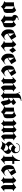

<svg xmlns="http://www.w3.org/2000/svg" viewBox="3014 -3771 781 6849"><g transform="rotate(90 3404.5 -346.5)"><path d="M63 -457Q74 -455 87 -454Q100 -453 113 -453Q151 -453 198 -462.5Q245 -472 293 -501Q305 -508 316.5 -516Q328 -524 339 -534Q360 -520 375.5 -506.5Q391 -493 403 -480Q433 -443 437.5 -404.5Q442 -366 441 -316V-282Q441 -273 441.5 -264Q442 -255 442 -247Q442 -238 442.5 -230Q443 -222 443 -214Q443 -165 423 -126Q403 -87 323 -70Q314 -68 303 -62.5Q292 -57 280 -50Q263 -38 247 -21Q231 -4 220 16Q216 6 205.5 -6Q195 -18 179 -30Q161 -45 139 -59Q117 -73 94 -83Q76 -91 58 -96Q40 -101 24 -101V-118Q41 -117 52 -133Q63 -149 63 -172ZM299 -370Q299 -400 281.5 -417Q264 -434 244 -441Q233 -445 223 -446.5Q213 -448 205 -448V-165L299 -102Z M952 -378V-165Q949 -117 928.5 -100.5Q908 -84 875 -74Q841 -63 798 -46.5Q755 -30 708 16Q701 8 693 0Q685 -8 676 -16Q651 -39 619.5 -60.5Q588 -82 555 -93Q546 -96 537 -98Q528 -100 519 -101V-118Q555 -117 564.5 -133Q574 -149 574 -172V-394Q544 -400 527.5 -426Q511 -452 511 -483Q511 -488 511.5 -493Q512 -498 513 -502Q519 -544 557 -578.5Q595 -613 670 -614H681Q687 -614 693 -613V-598Q633 -594 614 -582.5Q595 -571 598 -558Q600 -549 608.5 -541Q617 -533 627 -527Q632 -524 636.5 -522Q641 -520 645 -519Q692 -507 708 -483Q724 -459 724 -424L866 -528Q870 -524 874.5 -520Q879 -516 883 -512Q909 -489 930.5 -456Q952 -423 952 -378ZM803 -378Q803 -400 790.5 -411.5Q778 -423 762 -423Q745 -423 730.5 -410Q716 -397 716 -369V-157Q728 -147 739.5 -138.5Q751 -130 763 -121Q774 -112 784 -103.5Q794 -95 803 -86Z M1291 -535 1401 -362 1181 -220Q1199 -164 1229 -139Q1259 -114 1292 -111Q1295 -110 1297 -110H1303Q1331 -110 1357 -122.5Q1383 -135 1401 -156L1409 -142Q1393 -127 1377 -114Q1361 -101 1344 -88Q1311 -63 1279.5 -39Q1248 -15 1220 8Q1132 -20 1091.5 -67Q1051 -114 1038 -164Q1035 -174 1033.5 -184Q1032 -194 1031 -204Q1030 -219 1029 -235Q1028 -251 1028 -268V-281Q1028 -288 1029 -295Q1031 -345 1048.5 -390.5Q1066 -436 1110 -456ZM1173 -465V-244L1275 -307Z M1653 -409 1779 -528 1866 -394 1763 -283 1685 -409 1653 -386V-157Q1656 -134 1669.5 -120Q1683 -106 1705 -106Q1724 -106 1748.5 -117.5Q1773 -129 1803 -156L1811 -142L1622 16Q1611 7 1596.5 -5Q1582 -17 1565 -31Q1539 -51 1509 -69Q1479 -87 1448 -92Q1446 -92 1444.5 -92.5Q1443 -93 1441 -93V-110Q1446 -109 1452 -109.5Q1458 -110 1465 -112Q1479 -115 1491.5 -125Q1504 -135 1504 -156V-354Q1504 -381 1492 -393Q1480 -405 1464 -405H1460Q1459 -405 1457 -404Q1448 -403 1439.5 -398Q1431 -393 1425 -385L1417 -402L1559 -535Q1594 -517 1623 -483Q1652 -450 1653 -409Z M2157 -535 2267 -362 2047 -220Q2065 -164 2095 -139Q2125 -114 2158 -111Q2161 -110 2163 -110H2169Q2197 -110 2223 -122.5Q2249 -135 2267 -156L2275 -142Q2259 -127 2243 -114Q2227 -101 2210 -88Q2177 -63 2145.5 -39Q2114 -15 2086 8Q1998 -20 1957.5 -67Q1917 -114 1904 -164Q1901 -174 1899.5 -184Q1898 -194 1897 -204Q1896 -219 1895 -235Q1894 -251 1894 -268V-281Q1894 -288 1895 -295Q1897 -345 1914.5 -390.5Q1932 -436 1976 -456ZM2039 -465V-244L2141 -307Z M2582 -535 2692 -362 2472 -220Q2490 -164 2520 -139Q2550 -114 2583 -111Q2586 -110 2588 -110H2594Q2622 -110 2648 -122.5Q2674 -135 2692 -156L2700 -142Q2684 -127 2668 -114Q2652 -101 2635 -88Q2602 -63 2570.5 -39Q2539 -15 2511 8Q2423 -20 2382.5 -67Q2342 -114 2329 -164Q2326 -174 2324.5 -184Q2323 -194 2322 -204Q2321 -219 2320 -235Q2319 -251 2319 -268V-281Q2319 -288 2320 -295Q2322 -345 2339.5 -390.5Q2357 -436 2401 -456ZM2464 -465V-244L2566 -307Z M2952 -417 3117 -535Q3125 -526 3134 -516.5Q3143 -507 3152 -497Q3171 -478 3193.5 -461Q3216 -444 3243 -440V-425Q3214 -424 3197 -413Q3180 -402 3180 -361V-149Q3180 -146 3181 -142Q3182 -127 3188.5 -115Q3195 -103 3211 -102Q3219 -102 3228.5 -105.5Q3238 -109 3251 -117L3259 -110L3110 16Q3057 -24 3044 -56Q3031 -88 3031 -117V-378Q3031 -403 3024 -413Q3017 -423 3006 -423Q2999 -423 2991.5 -420Q2984 -417 2976 -412Q2970 -408 2964 -403L2952 -393V-132Q2952 -128 2953 -123Q2954 -114 2959 -105.5Q2964 -97 2976 -93V-79Q2952 -72 2923.5 -54Q2895 -36 2865 16Q2858 -4 2839.5 -22Q2821 -40 2800 -54Q2785 -63 2771 -69.5Q2757 -76 2747 -78V-94Q2771 -93 2786.5 -103Q2802 -113 2802 -149V-362Q2802 -365 2801.5 -369.5Q2801 -374 2801 -379Q2798 -393 2791.5 -404.5Q2785 -416 2773 -416Q2765 -417 2755 -411.5Q2745 -406 2732 -393L2724 -409L2858 -535Q2905 -511 2928 -484Q2951 -457 2952 -417Z M3471 -409 3629 -528Q3648 -517 3666 -503Q3684 -489 3697 -474Q3708 -461 3714.5 -449Q3721 -437 3721 -427Q3721 -421 3718 -416Q3715 -411 3708 -408L3629 -354Q3640 -344 3649 -335Q3658 -326 3665 -317Q3681 -298 3690.5 -278.5Q3700 -259 3708 -235Q3711 -228 3712.5 -217Q3714 -206 3716 -194Q3716 -190 3716.5 -185.5Q3717 -181 3718 -177Q3721 -150 3728.5 -128.5Q3736 -107 3756 -107Q3762 -107 3769.5 -109.5Q3777 -112 3786 -117V-102Q3748 -76 3722.5 -53.5Q3697 -31 3675 -12Q3666 -4 3656.5 2.5Q3647 9 3637 16Q3597 -4 3586 -43.5Q3575 -83 3570 -126Q3565 -168 3555 -206Q3545 -244 3511 -267L3471 -244V-138Q3471 -122 3475.5 -108Q3480 -94 3495 -94Q3500 -94 3506 -95.5Q3512 -97 3519 -101V-87Q3515 -84 3511 -81.5Q3507 -79 3503 -76Q3467 -55 3440.5 -32.5Q3414 -10 3393 16Q3369 -18 3335.5 -45Q3302 -72 3267 -78V-94Q3296 -93 3309 -102Q3322 -111 3322 -141V-496Q3322 -509 3318 -528Q3314 -547 3307 -567Q3302 -583 3295.5 -598.5Q3289 -614 3283 -627Q3276 -639 3270 -648Q3264 -657 3259 -660L3267 -677Q3282 -665 3292.5 -649Q3303 -633 3311 -616Q3314 -607 3317 -598.5Q3320 -590 3322 -582Q3322 -636 3366.5 -665.5Q3411 -695 3464 -707Q3489 -712 3512.5 -714.5Q3536 -717 3555 -717H3569Q3576 -717 3582 -716V-701Q3529 -700 3500 -674Q3471 -648 3471 -613ZM3471 -260 3597 -346Q3595 -348 3592.5 -351Q3590 -354 3587 -357Q3584 -362 3580.5 -367Q3577 -372 3574 -377Q3563 -393 3550 -406.5Q3537 -420 3520 -420Q3510 -420 3498 -414Q3486 -408 3471 -393Z M3818 -457Q3829 -455 3842 -454Q3855 -453 3868 -453Q3906 -453 3953 -462.5Q4000 -472 4048 -501Q4060 -508 4071.5 -516Q4083 -524 4094 -534Q4115 -520 4130.5 -506.5Q4146 -493 4158 -480Q4188 -443 4192.5 -404.5Q4197 -366 4196 -316V-282Q4196 -273 4196.5 -264Q4197 -255 4197 -247Q4197 -238 4197.5 -230Q4198 -222 4198 -214Q4198 -165 4178 -126Q4158 -87 4078 -70Q4069 -68 4058 -62.5Q4047 -57 4035 -50Q4018 -38 4002 -21Q3986 -4 3975 16Q3971 6 3960.5 -6Q3950 -18 3934 -30Q3916 -45 3894 -59Q3872 -73 3849 -83Q3831 -91 3813 -96Q3795 -101 3779 -101V-118Q3796 -117 3807 -133Q3818 -149 3818 -172ZM4054 -370Q4054 -400 4036.5 -417Q4019 -434 3999 -441Q3988 -445 3978 -446.5Q3968 -448 3960 -448V-165L4054 -102Z M4597 -543Q4632 -533 4661 -506Q4690 -479 4694 -449Q4695 -447 4695 -445V-437Q4695 -435 4694 -433Q4694 -430 4693.5 -428Q4693 -426 4692 -424L4857 -543Q4858 -541 4858 -540L4891 -508Q4909 -491 4930.5 -475Q4952 -459 4983 -448V-433Q4979 -433 4975.5 -433.5Q4972 -434 4968 -434Q4951 -434 4939.5 -422Q4928 -410 4928 -385V-161Q4928 -142 4933.5 -125.5Q4939 -109 4956 -109Q4964 -109 4974.5 -112.5Q4985 -116 4999 -125V-110L4857 8Q4804 -26 4791 -55Q4778 -84 4778 -101V-394Q4778 -417 4772 -426.5Q4766 -436 4755 -436Q4748 -436 4740 -432.5Q4732 -429 4724 -423Q4720 -421 4716.5 -418.5Q4713 -416 4710 -414Q4705 -410 4700.5 -407Q4696 -404 4692 -401V-153Q4692 -131 4699 -112Q4706 -93 4723 -93V-79Q4714 -78 4702.5 -73.5Q4691 -69 4680 -61Q4663 -48 4647 -30Q4631 -12 4621 8Q4609 -11 4595.5 -27Q4582 -43 4568 -54Q4552 -66 4537.5 -72Q4523 -78 4511 -78V-94Q4539 -93 4544.5 -112Q4550 -131 4550 -153V-386Q4550 -414 4544 -424.5Q4538 -435 4527 -435Q4519 -435 4508 -430Q4497 -425 4486 -419Q4485 -418 4483.5 -417.5Q4482 -417 4481 -417Q4477 -414 4472.5 -412Q4468 -410 4463 -408V-150Q4463 -125 4470 -112Q4477 -99 4495 -93V-79Q4465 -78 4437.5 -52Q4410 -26 4392 8Q4385 1 4378 -7L4364 -23Q4345 -44 4322 -61Q4299 -78 4266 -78V-94Q4287 -93 4301 -101.5Q4315 -110 4316 -142Q4316 -147 4315.5 -152.5Q4315 -158 4314 -164V-378Q4314 -404 4306.5 -416.5Q4299 -429 4288 -429Q4280 -429 4270.5 -423.5Q4261 -418 4251 -408L4243 -425L4369 -543Q4376 -539 4384.5 -534.5Q4393 -530 4401 -524Q4420 -510 4437.5 -490.5Q4455 -471 4461 -450Q4463 -445 4463.5 -441Q4464 -437 4464 -433V-428Q4464 -427 4463 -425Z M5093 -528V-534Q5093 -603 5144.5 -637.5Q5196 -672 5259 -672H5266Q5326 -670 5377.5 -639Q5429 -608 5440 -550Q5443 -534 5444.5 -521Q5446 -508 5446 -496Q5446 -457 5434 -434.5Q5422 -412 5408 -399Q5400 -391 5392.5 -385.5Q5385 -380 5380 -374Q5375 -369 5372 -364Q5369 -359 5369 -353Q5413 -346 5441.5 -312Q5470 -278 5470 -234Q5470 -223 5468 -212Q5466 -201 5462 -190Q5457 -176 5447.5 -161.5Q5438 -147 5424 -133Q5409 -118 5395 -104.5Q5381 -91 5368 -78L5352 -62Q5333 -44 5314.5 -23Q5296 -2 5274 24Q5266 19 5253.5 12Q5241 5 5225 -2Q5208 -10 5189 -17.5Q5170 -25 5151 -30Q5139 -33 5128 -34.5Q5117 -36 5106 -36Q5086 -36 5068 -29.5Q5050 -23 5038 -7L5022 -8Q5030 -18 5038.5 -31Q5047 -44 5056 -57L5076 -85Q5089 -106 5100 -126Q5111 -146 5117 -164Q5071 -198 5051.5 -227.5Q5032 -257 5032 -284Q5032 -324 5064.5 -359.5Q5097 -395 5136 -427Q5158 -445 5179 -462.5Q5200 -480 5215 -497Q5221 -505 5226.5 -512.5Q5232 -520 5235 -527Q5246 -507 5269.5 -494Q5293 -481 5318 -478Q5322 -478 5326 -477.5Q5330 -477 5334 -477Q5363 -476 5385.5 -491Q5408 -506 5408 -539Q5408 -549 5406.5 -559.5Q5405 -570 5400 -582Q5387 -617 5347 -636Q5307 -655 5261 -655H5255Q5202 -653 5157 -623Q5112 -593 5109 -527ZM5345 -87Q5353 -101 5357 -116Q5361 -131 5361 -146Q5362 -189 5332.5 -219.5Q5303 -250 5262 -250Q5248 -250 5232.5 -246Q5217 -242 5202 -232Q5184 -221 5166.5 -202Q5149 -183 5133 -156Q5201 -151 5252.5 -131.5Q5304 -112 5339 -90Q5341 -89 5342.5 -88Q5344 -87 5345 -86ZM5156 -425Q5148 -411 5144 -397.5Q5140 -384 5140 -371Q5140 -330 5170.5 -300Q5201 -270 5241 -270Q5246 -270 5251.5 -270.5Q5257 -271 5262 -272Q5287 -278 5311 -299Q5335 -320 5353 -361Q5341 -356 5328.5 -353Q5316 -350 5303 -350Q5272 -350 5243 -362.5Q5214 -375 5193 -390Q5179 -400 5169.5 -409Q5160 -418 5156 -424Z M5574 -394H5511V-409Q5555 -416 5595.5 -460.5Q5636 -505 5662 -557Q5678 -588 5688 -617Q5698 -646 5700 -668L5723 -669V-465H5826V-394H5723V-157Q5727 -136 5736.5 -124Q5746 -112 5762 -112Q5774 -112 5790 -119Q5806 -126 5826 -141L5833 -126Q5800 -99 5778 -80Q5756 -61 5737 -44Q5736 -43 5735 -42L5734 -41Q5719 -28 5703.5 -14Q5688 0 5668 16Q5655 -6 5634 -27Q5613 -48 5590 -62Q5573 -73 5556 -79.5Q5539 -86 5526 -86V-102Q5556 -101 5565 -113Q5574 -125 5574 -149Z M6132 -535 6242 -362 6022 -220Q6040 -164 6070 -139Q6100 -114 6133 -111Q6136 -110 6138 -110H6144Q6172 -110 6198 -122.5Q6224 -135 6242 -156L6250 -142Q6234 -127 6218 -114Q6202 -101 6185 -88Q6152 -63 6120.5 -39Q6089 -15 6061 8Q5973 -20 5932.5 -67Q5892 -114 5879 -164Q5876 -174 5874.5 -184Q5873 -194 5872 -204Q5871 -219 5870 -235Q5869 -251 5869 -268V-281Q5869 -288 5870 -295Q5872 -345 5889.5 -390.5Q5907 -436 5951 -456ZM6014 -465V-244L6116 -307Z M6502 -417 6667 -535Q6675 -526 6684 -516.5Q6693 -507 6702 -497Q6721 -478 6743.5 -461Q6766 -444 6793 -440V-425Q6764 -424 6747 -413Q6730 -402 6730 -361V-149Q6730 -146 6731 -142Q6732 -127 6738.5 -115Q6745 -103 6761 -102Q6769 -102 6778.5 -105.5Q6788 -109 6801 -117L6809 -110L6660 16Q6607 -24 6594 -56Q6581 -88 6581 -117V-378Q6581 -403 6574 -413Q6567 -423 6556 -423Q6549 -423 6541.5 -420Q6534 -417 6526 -412Q6520 -408 6514 -403L6502 -393V-132Q6502 -128 6503 -123Q6504 -114 6509 -105.5Q6514 -97 6526 -93V-79Q6502 -72 6473.5 -54Q6445 -36 6415 16Q6408 -4 6389.5 -22Q6371 -40 6350 -54Q6335 -63 6321 -69.5Q6307 -76 6297 -78V-94Q6321 -93 6336.5 -103Q6352 -113 6352 -149V-362Q6352 -365 6351.5 -369.5Q6351 -374 6351 -379Q6348 -393 6341.5 -404.5Q6335 -416 6323 -416Q6315 -417 6305 -411.5Q6295 -406 6282 -393L6274 -409L6408 -535Q6455 -511 6478 -484Q6501 -457 6502 -417Z"/></g></svg>

Font: Fette UNZ Fraktur
Style: Regular
Weight: 900
Foundry: UNZ1 Extensions by Catfonts.de
Version: Version 0.000 2012 initial release